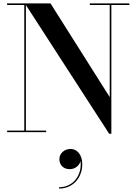

<svg xmlns="http://www.w3.org/2000/svg" viewBox="-20 -770 795 1119"><path d="M21.5 -9V0H249V-9H131V-740.5L616.5 10H629V-741H734V-750H503.5V-741H619.5V-204L274.5 -750H21.5V-741H121.5V-9ZM326 157C326 189.5 347 216 387 216C418.5 216 444.5 193 449 168C460 250.5 406 321.5 324 321.5V329C409 329 459.5 261.5 459.5 187.5C459.5 131 428.5 98 391.5 98C355 98 326 124.5 326 157Z"/></svg>

Font: Bodoni* 24pt Medium
Style: Regular
Weight: 500
Version: Version 2.3